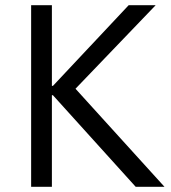

<svg xmlns="http://www.w3.org/2000/svg" viewBox="-20 -720 659 740"><path d="M100 0H180V-353H184L503 0H614L271 -378L580 -700H476L184 -389H180V-700H100Z"/></svg>

Font: Fixel Text Regular
Style: Regular
Weight: 400
Width: 4
Designer: AlfaBravo + MacPaw
Foundry: Kyrylo Tkachov, Marchela Mozhyna, Serhii Makarenko, Maria Weinstein, Zakhar Kryvoshyya
Version: Version 1.211